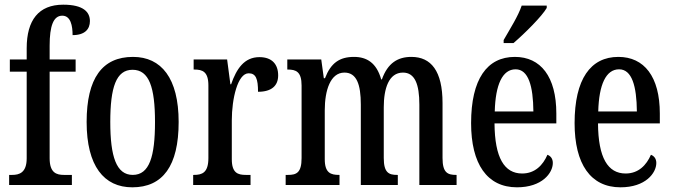

<svg xmlns="http://www.w3.org/2000/svg" viewBox="-20 -790 2875 820"><path d="M19 0H287V-43H253C221 -43 192 -52 192 -114V-484H303V-536H192V-595C192 -679 208 -723 246 -723C282 -723 290 -680 290 -640C343 -640 364 -666 364 -700C364 -738 337 -770 250 -770C145 -770 94 -704 94 -584V-536H22V-484H94V-114C94 -52 62 -43 32 -43H19Z M545 10C675 10 743 -81 743 -269C743 -456 669 -547 548 -547C417 -547 350 -456 350 -269C350 -81 424 10 545 10ZM547 -43C477 -43 451 -121 451 -269C451 -417 476 -492 546 -492C617 -492 642 -417 642 -269C642 -121 618 -43 547 -43Z M805 0H1050V-43H1030C996 -43 970 -51 970 -110V-276C970 -368 995 -477 1042 -477C1073 -477 1082 -453 1082 -398C1140 -398 1168 -424 1168 -468C1168 -515 1142 -546 1088 -546C1023 -546 990 -496 967 -430H964L950 -536H807V-493H810C845 -493 870 -484 870 -425V-115C870 -52 843 -43 808 -43H805Z M1200 0H1430V-43H1428C1393 -43 1367 -51 1367 -110V-319C1367 -404 1391 -480 1451 -480C1503 -480 1521 -430 1521 -343V0H1679V-43H1676C1641 -43 1619 -52 1619 -115V-332C1619 -411 1640 -480 1701 -480C1752 -480 1771 -430 1771 -343V0H1930V-43H1928C1892 -43 1870 -52 1870 -115V-350C1870 -487 1821 -547 1737 -547C1679 -547 1636 -521 1611 -451H1608C1588 -522 1546 -547 1492 -547C1430 -547 1393 -521 1368 -456H1363L1352 -536H1207V-493H1209C1244 -493 1268 -484 1268 -425V-115C1268 -52 1246 -43 1210 -43H1200Z M2131 -619V-606H2173C2222 -648 2295 -721 2315 -756V-766H2208C2193 -721 2159 -668 2131 -619ZM2188 10C2295 10 2341 -51 2341 -94C2341 -113 2331 -124 2318 -129C2299 -85 2265 -49 2210 -49C2134 -49 2093 -116 2092 -263H2356V-305C2356 -463 2289 -547 2179 -547C2060 -547 1992 -452 1992 -264C1992 -90 2060 10 2188 10ZM2258 -314H2093C2096 -429 2126 -494 2182 -494C2237 -494 2257 -422 2258 -314Z M2630 10C2737 10 2783 -51 2783 -94C2783 -113 2773 -124 2760 -129C2741 -85 2707 -49 2652 -49C2576 -49 2535 -116 2534 -263H2798V-305C2798 -463 2731 -547 2621 -547C2502 -547 2434 -452 2434 -264C2434 -90 2502 10 2630 10ZM2700 -314H2535C2538 -429 2568 -494 2624 -494C2679 -494 2699 -422 2700 -314Z"/></svg>

Font: Noto Serif Khmer ExtraCondensed Medium
Style: Regular
Weight: 500
Width: 2
Designer: Danh Hong and the Monotype Design Team
Foundry: Monotype Imaging Inc.
Version: Version 2.004